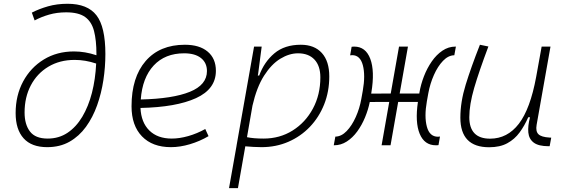

<svg xmlns="http://www.w3.org/2000/svg" viewBox="-20 -762 2970 1007"><path d="M227.5 9.8Q145.5 9.8 103.8 -36.6Q62 -83 62 -168.9Q62 -261.7 101.3 -334.7Q140.6 -407.7 209.7 -450Q278.8 -492.2 368.2 -492.2Q426.3 -492.2 485.8 -472.2Q485.8 -475.1 485.8 -478Q485.8 -550.8 473.1 -599.6Q460.4 -648.4 426.3 -672.9Q392.1 -697.3 327.1 -697.3Q278.8 -697.3 237.3 -685.3Q195.8 -673.3 161.6 -654.8L147 -695.8Q184.6 -715.3 231.7 -728.8Q278.8 -742.2 334.5 -742.2Q439 -742.2 485.8 -681.9Q532.7 -621.6 532.7 -478.5Q532.7 -410.6 522.2 -341.6Q511.7 -272.5 489.3 -209.5Q466.8 -146.5 430.9 -96.9Q395 -47.4 344.7 -18.8Q294.4 9.8 227.5 9.8ZM484.4 -428.7Q427.7 -447.8 371.6 -447.8Q293 -447.8 233.6 -412.1Q174.3 -376.5 141.6 -314.2Q108.9 -252 108.9 -171.9Q108.9 -109.4 137.2 -72.3Q165.5 -35.2 230 -35.2Q288.6 -35.2 334 -65.4Q379.4 -95.7 411.6 -149.7Q443.8 -203.6 462.2 -275.1Q480.5 -346.7 484.4 -428.7Z M880.9 -35.2Q921.4 -35.2 967.5 -48.3Q1013.7 -61.5 1056.6 -85.4L1073.7 -47.9Q1027.8 -21 976.1 -5.6Q924.3 9.8 876.5 9.8Q779.3 9.8 724.6 -46.9Q669.9 -103.5 669.9 -204.6Q669.9 -356.4 743.9 -441.9Q817.9 -527.3 949.7 -527.3Q1026.4 -527.3 1069.3 -491.2Q1112.3 -455.1 1112.3 -390.6Q1112.3 -294.9 1008.1 -247.3Q903.8 -199.7 716.8 -195.8Q720.2 -120.1 763.2 -77.6Q806.2 -35.2 880.9 -35.2ZM718.3 -240.2Q886.2 -244.1 975.8 -280.5Q1065.4 -316.9 1065.4 -389.2Q1065.4 -432.6 1034.2 -457.5Q1002.9 -482.4 945.8 -482.4Q845.7 -482.4 786.1 -418.5Q726.6 -354.5 718.3 -240.2Z M1228 224.6H1181.2L1221.2 -0.5Q1220.7 -0.5 1220.2 -0.5L1221.2 -1.5L1312.5 -517.6H1352.5L1334 -375.5L1332 -365.7H1339.4Q1365.7 -437.5 1419.2 -482.4Q1472.7 -527.3 1557.6 -527.3Q1628.9 -527.3 1668 -484.1Q1707 -440.9 1707 -361.3Q1707 -282.2 1680.2 -214.6Q1653.3 -147 1605.2 -96.7Q1557.1 -46.4 1492.4 -18.3Q1427.7 9.8 1351.6 9.8Q1330.1 9.8 1309.1 8.5Q1288.1 7.3 1266.6 5.4ZM1275.4 -42.5Q1309.6 -35.2 1362.3 -35.2Q1447.3 -35.2 1514.6 -77.4Q1582 -119.6 1621.1 -192.4Q1660.2 -265.1 1660.2 -356.4Q1660.2 -416.5 1629.4 -449.5Q1598.6 -482.4 1543 -482.4Q1497.1 -482.4 1450.2 -453.9Q1403.3 -425.3 1364.7 -364.7Q1326.2 -304.2 1304.2 -208Z M1731.9 0H1730.5L1738.8 -45.4Q1770.5 -45.9 1798.1 -74.5Q1825.7 -103 1845.9 -148.2Q1866.2 -193.4 1875 -243.2L1882.8 -286.6Q1897 -366.7 1883.1 -419.7Q1869.1 -472.7 1827.1 -472.7Q1823.2 -472.7 1816.4 -471.7L1824.2 -516.6Q1828.1 -517.1 1831.3 -517.3Q1834.5 -517.6 1837.9 -517.6Q1897.9 -517.6 1922.1 -453.4Q1946.3 -389.2 1927.7 -276.4L1926.8 -271L2029.3 -271.5L2072.8 -517.6H2119.6L2076.2 -271.5H2179.2L2179.7 -275.9Q2187 -319.3 2203.6 -362.1Q2220.2 -404.8 2244.6 -439.9Q2269 -475.1 2300.5 -496.3Q2332 -517.6 2368.7 -517.6H2371.1L2362.8 -472.2Q2331.1 -471.7 2303.5 -442.9Q2275.9 -414.1 2255.9 -368.9Q2235.8 -323.7 2226.6 -273.9L2218.8 -230.5Q2204.6 -150.4 2218.8 -97.7Q2232.9 -44.9 2276.9 -44.9Q2280.8 -44.9 2287.6 -45.9L2279.8 -1Q2276.4 -0.5 2272.9 -0.2Q2269.5 0 2266.1 0Q2206.1 0 2181.2 -60.3Q2156.2 -120.6 2171.9 -227.5H2068.4L2028.3 0H1981.4L2021.5 -227.5L1919.4 -227.1Q1911.1 -186.5 1894.5 -146.2Q1877.9 -106 1853.8 -72.8Q1829.6 -39.6 1798.8 -19.8Q1768.1 0 1731.9 0Z M2545.4 10.3Q2394.5 10.3 2394.5 -145Q2394.5 -227.1 2422.4 -317.6Q2450.2 -408.2 2497.1 -527.3L2541.5 -518.1Q2492.7 -388.7 2467 -300.8Q2441.4 -212.9 2441.4 -147.5Q2441.4 -34.7 2550.3 -34.7Q2641.1 -34.7 2701.2 -112.8Q2761.2 -190.9 2792 -358.4L2820.8 -517.6H2867.2L2794.4 -106.9Q2788.6 -73.2 2804 -58.1Q2819.3 -43 2862.3 -40.5L2871.1 -40L2862.8 4.9H2857.4Q2804.7 4.9 2779.5 -13.9Q2754.4 -32.7 2751 -66.7Q2747.6 -100.6 2759.8 -147H2750.5Q2731.4 -103 2705.3 -67.4Q2679.2 -31.7 2640.6 -10.7Q2602.1 10.3 2545.4 10.3Z"/></svg>

Font: Cascadia Mono ExtraLight
Style: Italic
Weight: 200
Italic angle: -10°
Monospace: yes
Designer: Aaron Bell
Foundry: Saja Typeworks
Version: Version 2404.023; ttfautohint (v1.8.4)